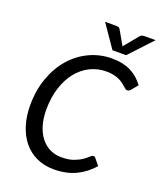

<svg xmlns="http://www.w3.org/2000/svg" viewBox="-150 -912 847 1014"><g transform="rotate(20 273.5 -405.5)"><path d="M42 0ZM289.1 -66.9Q330.6 -66.9 357.9 -76.9Q385.3 -86.9 402.8 -99.1Q420.4 -111.3 430.7 -121.3Q440.9 -131.3 448.2 -131.3Q456.5 -131.3 459 -126.5L489.7 -89.4Q449.7 -43.5 396.7 -18.3Q343.8 6.8 274.4 6.8Q219.7 6.8 176.5 -13.4Q133.3 -33.7 103.5 -70.3Q73.7 -106.9 57.9 -157.7Q42 -208.5 42 -269Q42 -353 67.1 -423.1Q92.3 -493.2 136 -543.2Q179.7 -593.3 238.8 -621.1Q297.9 -648.9 365.2 -648.9Q397.9 -648.9 424.3 -643.1Q450.7 -637.2 472.4 -626.2Q494.1 -615.2 512 -599.4Q529.8 -583.5 544.4 -564L515.1 -528.3Q511.2 -523.9 506.8 -521Q502.4 -518.1 495.6 -518.1Q490.2 -518.1 484.9 -522.2Q479.5 -526.4 472.4 -532.7Q465.3 -539.1 456.1 -546.1Q446.8 -553.2 433.6 -559.6Q420.4 -565.9 402.3 -570.1Q384.3 -574.2 360.4 -574.2Q312 -574.2 269.8 -553.5Q227.5 -532.7 196.5 -493.9Q165.5 -455.1 147.7 -399.9Q129.9 -344.7 129.9 -276.4Q129.9 -227.5 141.6 -188.7Q153.3 -149.9 174.6 -122.8Q195.8 -95.7 225.1 -81.3Q254.4 -66.9 289.1 -66.9ZM263.2 -818.4H323.7Q329.1 -818.4 336.4 -817.1Q343.8 -815.9 348.1 -808.1L389.6 -735.8L394 -727.5L400.4 -735.8L459 -807.1Q465.8 -815.4 473.6 -816.9Q481.4 -818.4 486.8 -818.4H547.4L427.7 -690.4H351.1Z"/></g></svg>

Font: Carlito
Style: Italic
Weight: 400
Italic angle: -7°
Designer: Lukasz Dziedzic
Foundry: tyPoland Lukasz Dziedzic
Version: Version 1.104